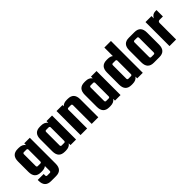

<svg xmlns="http://www.w3.org/2000/svg" viewBox="123 -1619 2759 2759"><g transform="rotate(-45 1503.0 -239.0)"><path d="M406 -488V37Q406 169 282 169H182Q58 169 58 37V21H179V53Q179 61 184.5 67Q190 73 198 73H253Q261 73 266.5 67Q272 61 272 53V-47Q241 -23 190 -23H169Q45 -23 45 -155V-366Q45 -498 169 -498H190Q262 -498 293 -452V-488ZM272 -139V-382Q272 -390 266.5 -396Q261 -402 253 -402H198Q190 -402 184.5 -396Q179 -390 179 -382V-139Q179 -131 184.5 -125Q190 -119 198 -119H253Q261 -119 266.5 -125Q272 -131 272 -139Z M745 -488H858V0H745V-36Q714 10 642 10H621Q497 10 497 -122V-366Q497 -498 621 -498H642Q714 -498 745 -452ZM724 -106V-382Q724 -390 718.5 -396Q713 -402 705 -402H650Q642 -402 636.5 -396Q631 -390 631 -382V-106Q631 -98 636.5 -92Q642 -86 650 -86H705Q713 -86 718.5 -92Q724 -98 724 -106Z M1083 0H949V-488H1071V-463Q1102 -498 1165 -498H1186Q1310 -498 1310 -366V0H1176V-382Q1176 -390 1170.5 -396Q1165 -402 1157 -402H1102Q1094 -402 1088.5 -396Q1083 -390 1083 -382Z M1649 -488H1762V0H1649V-36Q1618 10 1546 10H1525Q1401 10 1401 -122V-366Q1401 -498 1525 -498H1546Q1618 -498 1649 -452ZM1628 -106V-382Q1628 -390 1622.5 -396Q1617 -402 1609 -402H1554Q1546 -402 1540.5 -396Q1535 -390 1535 -382V-106Q1535 -98 1540.5 -92Q1546 -86 1554 -86H1609Q1617 -86 1622.5 -92Q1628 -98 1628 -106Z M1998 -498Q2049 -498 2080 -474V-647H2214V0H2101V-36Q2070 10 1998 10H1977Q1853 10 1853 -122V-366Q1853 -498 1977 -498ZM2080 -106V-382Q2080 -390 2074.5 -396Q2069 -402 2061 -402H2006Q1998 -402 1992.5 -396Q1987 -390 1987 -382V-106Q1987 -98 1992.5 -92Q1998 -86 2006 -86H2061Q2069 -86 2074.5 -92Q2080 -98 2080 -106Z M2666 -366V-122Q2666 10 2542 10H2429Q2305 10 2305 -122V-366Q2305 -498 2429 -498H2542Q2666 -498 2666 -366ZM2532 -94V-395Q2532 -403 2526.5 -409Q2521 -415 2513 -415H2458Q2450 -415 2444.5 -409Q2439 -403 2439 -395V-94Q2439 -86 2444.5 -80Q2450 -74 2458 -74H2513Q2521 -74 2526.5 -80Q2532 -86 2532 -94Z M2965 -498H2991V-368H2925Q2891 -368 2891 -333V0H2757V-488H2879V-441Q2908 -498 2965 -498Z"/></g></svg>

Font: Squada One
Style: Regular
Weight: 400
Designer: Joe Prince
Foundry: Joe Prince
Version: Version 1.001